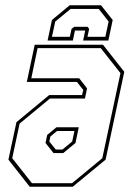

<svg xmlns="http://www.w3.org/2000/svg" viewBox="-20 -710 504 730"><path d="M93 0 12 -103 42.5 -245.5 167 -348.5H292L296.5 -368L272.5 -398.5H82L112 -540H371.5L452.5 -437L381.5 -103L256.5 0ZM101.5 -13.5H254L369 -108.5L438 -432L363 -527H123L99 -412.5H281L311 -374L303 -335.5H170L54.5 -240L26.5 -108.5ZM183.5 -128 153 -166.5 159.5 -197 194.5 -226H279.5L267 -166.5L220.5 -128ZM192 -141.5H217.5L254.5 -172L263 -212H197L171.5 -191L167.5 -172ZM364 -690 408.5 -634 392 -556H296L304 -594H265L257 -556H161L177.5 -634L245 -690ZM355.5 -676H248.5L190 -628L177.5 -570H245.5L252 -600L262 -608H313L319 -600L312.5 -570H380.5L393 -628Z"/></svg>

Font: Tourney Condensed Thin
Style: Italic
Weight: 100
Width: 3
Italic angle: -12°
Designer: Tyler Finck
Foundry: Etcetera Type Co
Version: Version 1.010; ttfautohint (v1.8.3)